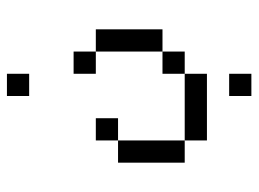

<svg xmlns="http://www.w3.org/2000/svg" viewBox="-114 -488 728 540"><g transform="rotate(-90 250.0 -218.0)"><path d="M312.5 -500H250V-562.5H312.5ZM62.5 -250H125V-62.5H62.5ZM125 -62.5H312.5V0H125ZM125 -312.5H187.5V-250H125ZM250 62.5H312.5V125H250ZM312.5 -125H375V-62.5H312.5ZM312.5 -375H375V-312.5H312.5ZM375 -312.5H437.5V-125H375Z"/></g></svg>

Font: 寒蝉点阵体 16px
Style: Regular
Weight: 400
Designer: Designed by Warren2060
Foundry: ChillType
Version: Version 1.000